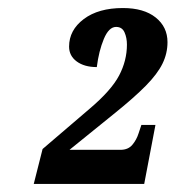

<svg xmlns="http://www.w3.org/2000/svg" viewBox="-20 -844 437 478"><path d="M64 -386 86 -473 204 -574Q257 -619 276.5 -656Q296 -693 296 -733Q296 -750 290 -763.5Q284 -777 269 -777Q251 -777 238.5 -747Q226 -717 221 -677Q190 -677 171 -691Q152 -705 152 -728Q152 -769 188.5 -796.5Q225 -824 286 -824Q338 -824 367.5 -800.5Q397 -777 397 -739Q397 -711 384.5 -685.5Q372 -660 343 -630.5Q314 -601 263 -560L153 -471H280Q299 -471 309.5 -483.5Q320 -496 325 -512L332 -533H367L339 -386Z"/></svg>

Font: Noto Serif Tamil ExtraCondensed Black
Style: Italic
Weight: 900
Width: 2
Italic angle: -12°
Designer: Indian Type Foundry, Tom Grace, and the Monotype Design Team
Foundry: Monotype Imaging Inc.
Version: Version 2.003; ttfautohint (v1.8.4.7-5d5b)